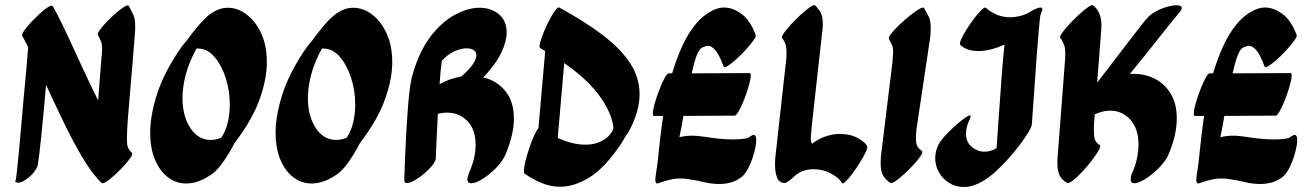

<svg xmlns="http://www.w3.org/2000/svg" viewBox="-20 -731 5237 767"><path d="M191 -706Q218 -658 247.5 -594.5Q277 -531 308.5 -462.5Q340 -394 372 -330Q375 -365 378 -406.5Q381 -448 385 -496Q388 -523 388 -537Q388 -554 384 -564.5Q380 -575 371 -591Q368 -596 378.5 -611Q389 -626 407 -644.5Q425 -663 444 -679.5Q463 -696 477.5 -704.5Q492 -713 495 -707Q506 -686 513 -671Q520 -656 520 -626Q520 -620 520 -613Q520 -606 519 -598Q509 -469 501.5 -385.5Q494 -302 490.5 -253Q487 -204 487 -178Q487 -150 492 -140Q497 -130 507 -120Q512 -116 502 -101.5Q492 -87 475 -68.5Q458 -50 439.5 -33Q421 -16 406 -6Q391 4 387 0Q386 -1 384 -2Q379 -7 376 -10Q342 -46 306 -107.5Q270 -169 234 -243.5Q198 -318 164 -392Q160 -342 155 -290Q150 -238 145.5 -193Q141 -148 137 -115.5Q133 -83 131 -72Q127 -56 112.5 -39.5Q98 -23 81 -12Q64 -1 52 -1Q45 -1 42 -6Q44 -14 47.5 -46Q51 -78 55.5 -124.5Q60 -171 64.5 -225.5Q69 -280 74 -333Q79 -386 83 -431Q87 -476 89.5 -504.5Q92 -533 92 -537Q92 -540 93 -542Q80 -568 69 -588Q66 -593 76.5 -608.5Q87 -624 104.5 -642.5Q122 -661 140.5 -678Q159 -695 173.5 -703.5Q188 -712 191 -706ZM40 -13Q40 -13 40 -12Q40 -11 42 -6Q41 -4 41 -4Q40 -4 40 -13Z M830 -38Q775 2 724 2Q683 2 650.5 -23Q618 -48 599 -93.5Q580 -139 580 -201Q580 -268 606 -351Q632 -434 693 -526Q708 -549 726 -569Q747 -599 775.5 -632Q804 -665 827 -680Q858 -700 890 -700Q930 -700 965.5 -673Q1001 -646 1023.5 -597.5Q1046 -549 1046 -482Q1046 -416 1017.5 -335.5Q989 -255 921 -165Q918 -161 916 -158Q900 -126 876 -90.5Q852 -55 830 -38ZM709 -340Q709 -267 740.5 -219.5Q772 -172 822 -172Q843 -172 864 -181Q882 -208 890 -242.5Q898 -277 898 -314Q898 -369 881.5 -420Q865 -471 836.5 -504Q808 -537 771 -537Q768 -537 765 -537Q736 -485 722.5 -434.5Q709 -384 709 -340Z M1331 -38Q1276 2 1225 2Q1184 2 1151.5 -23Q1119 -48 1100 -93.5Q1081 -139 1081 -201Q1081 -268 1107 -351Q1133 -434 1194 -526Q1209 -549 1227 -569Q1248 -599 1276.5 -632Q1305 -665 1328 -680Q1359 -700 1391 -700Q1431 -700 1466.5 -673Q1502 -646 1524.5 -597.5Q1547 -549 1547 -482Q1547 -416 1518.5 -335.5Q1490 -255 1422 -165Q1419 -161 1417 -158Q1401 -126 1377 -90.5Q1353 -55 1331 -38ZM1210 -340Q1210 -267 1241.5 -219.5Q1273 -172 1323 -172Q1344 -172 1365 -181Q1383 -208 1391 -242.5Q1399 -277 1399 -314Q1399 -369 1382.5 -420Q1366 -471 1337.5 -504Q1309 -537 1272 -537Q1269 -537 1266 -537Q1237 -485 1223.5 -434.5Q1210 -384 1210 -340Z M2000 -115Q1988 -87 1961.5 -60Q1935 -33 1907.5 -16Q1880 1 1863 1Q1847 1 1847 -14Q1847 -19 1849 -25.5Q1851 -32 1854 -41Q1868 -73 1874 -100.5Q1880 -128 1880 -152Q1880 -214 1847 -247.5Q1814 -281 1767 -281Q1748 -281 1729 -276Q1727 -232 1725 -193Q1723 -154 1722 -128.5Q1721 -103 1721 -100Q1721 -88 1707.5 -71Q1694 -54 1674.5 -37.5Q1655 -21 1636.5 -10.5Q1618 0 1606 0Q1595 0 1595 -12Q1595 -13 1596 -40Q1597 -67 1598.5 -110Q1600 -153 1603 -203Q1606 -253 1609.5 -300.5Q1613 -348 1618 -383.5Q1623 -419 1628 -432Q1628 -433 1629 -433Q1630 -438 1631 -443Q1659 -534 1704 -590.5Q1749 -647 1800 -673.5Q1851 -700 1895 -700Q1942 -700 1973 -674Q2004 -648 2004 -601Q2004 -566 1982.5 -520.5Q1961 -475 1911 -422Q1964 -409 1998.5 -367.5Q2033 -326 2033 -257Q2033 -227 2025 -191.5Q2017 -156 2000 -115ZM1844 -538Q1822 -538 1794.5 -525.5Q1767 -513 1745 -488Q1743 -475 1740.5 -450.5Q1738 -426 1736 -395Q1778 -418 1822 -425Q1855 -453 1869 -474.5Q1883 -496 1883 -510Q1883 -524 1872 -531Q1861 -538 1844 -538Z M2214 -701Q2313 -647 2385 -593Q2457 -539 2496 -480.5Q2535 -422 2535 -354Q2535 -294 2501 -223Q2489 -199 2475 -180Q2468 -166 2458 -152Q2394 -58 2333.5 -21.5Q2273 15 2219 15Q2179 15 2143.5 0Q2108 -15 2076 -37Q2073 -39 2073 -48Q2073 -62 2079 -87Q2085 -112 2094.5 -140Q2104 -168 2114 -190Q2124 -212 2131 -219L2158 -527Q2149 -533 2138 -539Q2133 -542 2137.5 -560Q2142 -578 2152 -602.5Q2162 -627 2174.5 -651Q2187 -675 2198 -689.5Q2209 -704 2214 -701ZM2430 -221Q2430 -233 2422.5 -258Q2415 -283 2395 -318Q2375 -353 2336 -394Q2297 -435 2234 -479L2208 -180Q2239 -166 2266.5 -159.5Q2294 -153 2318 -153Q2354 -153 2380.5 -166Q2407 -179 2420 -198Q2423 -203 2426 -207L2429 -213Q2430 -214 2430 -221Z M2652 -438H2665Q2682 -495 2705 -546Q2728 -597 2760 -635.5Q2792 -674 2835 -693Q2854 -701 2873 -701Q2907 -701 2942 -675.5Q2977 -650 2999 -591Q3001 -585 2989.5 -569Q2978 -553 2959.5 -532.5Q2941 -512 2921.5 -494.5Q2902 -477 2887.5 -468Q2873 -459 2871 -465Q2852 -515 2837 -531.5Q2822 -548 2808 -548Q2802 -548 2796 -545.5Q2790 -543 2785 -541Q2773 -535 2763 -509Q2753 -483 2743 -438L2975 -439Q2979 -439 2979 -429Q2979 -415 2971.5 -389Q2964 -363 2953.5 -335.5Q2943 -308 2932 -288.5Q2921 -269 2915 -269L2710 -268Q2707 -248 2703 -227Q2699 -206 2694 -183Q2707 -186 2720 -187.5Q2733 -189 2745 -189Q2758 -189 2771.5 -187.5Q2785 -186 2799 -184Q2822 -180 2852 -177Q2882 -174 2910 -174Q2933 -174 2951.5 -176.5Q2970 -179 2977 -186Q2986 -192 2991 -192Q3001 -192 3001 -171Q3001 -152 2993 -122Q2985 -92 2972 -65Q2959 -38 2945 -26Q2924 -9 2901 -2.5Q2878 4 2854 4Q2824 4 2794.5 -3Q2765 -10 2739 -14Q2719 -18 2700 -18Q2677 -18 2656.5 -13Q2636 -8 2612 0Q2612 0 2610 1Q2608 2 2606 2Q2603 2 2600.5 -1Q2598 -4 2598 -14Q2598 -23 2601 -41Q2606 -67 2612 -129Q2618 -191 2629 -268H2592Q2588 -268 2588 -278Q2588 -292 2595.5 -318Q2603 -344 2613.5 -371.5Q2624 -399 2634.5 -418.5Q2645 -438 2652 -438Z M3235 -710Q3243 -704 3255 -687Q3267 -670 3267 -632Q3267 -626 3266.5 -620Q3266 -614 3265 -608L3223 -230Q3222 -212 3220.5 -199.5Q3219 -187 3219 -178Q3219 -162 3224 -157Q3252 -178 3280.5 -187Q3309 -196 3334 -196Q3377 -196 3407.5 -179Q3438 -162 3444 -147Q3447 -141 3438 -122.5Q3429 -104 3414.5 -80.5Q3400 -57 3384.5 -36.5Q3369 -16 3357 -5Q3345 6 3342 -1Q3335 -18 3302 -36.5Q3269 -55 3229 -55Q3211 -55 3192.5 -49.5Q3174 -44 3157 -30Q3156 -30 3156 -29Q3142 -16 3131 -8Q3120 0 3115 0Q3093 0 3084.5 -21Q3076 -42 3076 -75Q3076 -96 3079 -118L3121 -496L3122 -518Q3122 -547 3115 -561.5Q3108 -576 3105 -578Q3100 -582 3110.5 -597.5Q3121 -613 3139.5 -633Q3158 -653 3178.5 -672Q3199 -691 3215 -702Q3231 -713 3235 -710Z M3671 -699Q3684 -677 3691 -662.5Q3698 -648 3698 -618L3697 -589L3641 -214Q3640 -204 3639.5 -195Q3639 -186 3639 -179Q3639 -156 3644.5 -146.5Q3650 -137 3663 -128Q3668 -124 3658.5 -109Q3649 -94 3631 -74.5Q3613 -55 3593 -36.5Q3573 -18 3557.5 -7.5Q3542 3 3537 0Q3518 -13 3508 -29.5Q3498 -46 3498 -80L3499 -106L3545 -481L3548 -522Q3548 -539 3544 -549Q3540 -559 3531 -575Q3528 -581 3540 -596.5Q3552 -612 3572.5 -631.5Q3593 -651 3614.5 -668.5Q3636 -686 3652 -695Q3668 -704 3671 -699Z M3855 -257Q3839 -225 3839 -198Q3839 -163 3862 -144Q3885 -125 3913 -125Q3925 -125 3937.5 -128.5Q3950 -132 3961 -139Q3968 -231 3974 -322.5Q3980 -414 3988 -506L3993 -553Q3964 -540 3938 -533.5Q3912 -527 3889 -527Q3841 -527 3816 -552Q3812 -556 3819.5 -573.5Q3827 -591 3841.5 -614Q3856 -637 3872 -658Q3888 -679 3901 -691.5Q3914 -704 3918 -700Q3934 -685 3959.5 -673.5Q3985 -662 4016 -662Q4033 -662 4052.5 -666.5Q4072 -671 4091 -681Q4105 -690 4117 -695.5Q4129 -701 4136 -701Q4144 -701 4144 -694Q4144 -689 4141 -683Q4139 -678 4137 -672.5Q4135 -667 4134 -654.5Q4133 -642 4130 -614Q4122 -520 4115.5 -424.5Q4109 -329 4102 -234Q4101 -224 4087.5 -201.5Q4074 -179 4052 -150Q4030 -121 4003.5 -92Q3977 -63 3950 -39Q3885 16 3831 16Q3798 16 3772 0Q3746 -16 3731 -42.5Q3716 -69 3716 -99Q3716 -127 3729 -153Q3736 -167 3753.5 -186.5Q3771 -206 3792 -225Q3813 -244 3830.5 -257Q3848 -270 3855 -270Q3858 -270 3858 -267Q3858 -265 3855 -257Z M4346 -710Q4352 -706 4361 -695Q4370 -684 4376 -663.5Q4382 -643 4379 -608L4363 -401Q4393 -440 4426 -483Q4459 -526 4488 -564Q4517 -602 4537.5 -628Q4558 -654 4563 -659Q4576 -674 4597.5 -685.5Q4619 -697 4641.5 -703.5Q4664 -710 4680 -710Q4701 -710 4701 -699Q4701 -692 4691 -681Q4686 -675 4665.5 -650Q4645 -625 4616.5 -588.5Q4588 -552 4555.5 -512Q4523 -472 4494 -436Q4501 -436 4508 -436Q4556 -436 4595 -415.5Q4634 -395 4657.5 -355.5Q4681 -316 4681 -258Q4681 -227 4673.5 -192Q4666 -157 4649 -116Q4637 -88 4610.5 -61Q4584 -34 4556 -16.5Q4528 1 4511 1Q4497 1 4497 -14Q4497 -19 4498 -25.5Q4499 -32 4503 -40Q4517 -72 4522.5 -100.5Q4528 -129 4528 -154Q4528 -217 4495.5 -253Q4463 -289 4415 -289Q4385 -289 4353 -274L4350 -230V-208Q4350 -177 4357 -167Q4364 -157 4373 -152Q4379 -148 4369.5 -131Q4360 -114 4342 -90.5Q4324 -67 4303.5 -45Q4283 -23 4266 -10Q4249 3 4243 0Q4221 -13 4212.5 -31Q4204 -49 4204 -82Q4204 -90 4204.5 -99Q4205 -108 4206 -118L4235 -496Q4238 -537 4229 -556.5Q4220 -576 4216 -578Q4211 -582 4221.5 -597.5Q4232 -613 4250.5 -633Q4269 -653 4289.5 -672Q4310 -691 4326 -702Q4342 -713 4346 -710Z M4813 -438H4826Q4843 -495 4866 -546Q4889 -597 4921 -635.5Q4953 -674 4996 -693Q5015 -701 5034 -701Q5068 -701 5103 -675.5Q5138 -650 5160 -591Q5162 -585 5150.5 -569Q5139 -553 5120.5 -532.5Q5102 -512 5082.5 -494.5Q5063 -477 5048.5 -468Q5034 -459 5032 -465Q5013 -515 4998 -531.5Q4983 -548 4969 -548Q4963 -548 4957 -545.5Q4951 -543 4946 -541Q4934 -535 4924 -509Q4914 -483 4904 -438L5136 -439Q5140 -439 5140 -429Q5140 -415 5132.5 -389Q5125 -363 5114.5 -335.5Q5104 -308 5093 -288.5Q5082 -269 5076 -269L4871 -268Q4868 -248 4864 -227Q4860 -206 4855 -183Q4868 -186 4881 -187.5Q4894 -189 4906 -189Q4919 -189 4932.5 -187.5Q4946 -186 4960 -184Q4983 -180 5013 -177Q5043 -174 5071 -174Q5094 -174 5112.5 -176.5Q5131 -179 5138 -186Q5147 -192 5152 -192Q5162 -192 5162 -171Q5162 -152 5154 -122Q5146 -92 5133 -65Q5120 -38 5106 -26Q5085 -9 5062 -2.5Q5039 4 5015 4Q4985 4 4955.5 -3Q4926 -10 4900 -14Q4880 -18 4861 -18Q4838 -18 4817.5 -13Q4797 -8 4773 0Q4773 0 4771 1Q4769 2 4767 2Q4764 2 4761.5 -1Q4759 -4 4759 -14Q4759 -23 4762 -41Q4767 -67 4773 -129Q4779 -191 4790 -268H4753Q4749 -268 4749 -278Q4749 -292 4756.5 -318Q4764 -344 4774.5 -371.5Q4785 -399 4795.5 -418.5Q4806 -438 4813 -438Z"/></svg>

Font: Ga Maamli
Style: Regular
Weight: 400
Designer: Afotey Clement Nii Odai, Ama Asantewa Diaka, David Abbey-Thompson
Foundry: Sorkin Type Co.
Version: Version 1.000; ttfautohint (v1.8.4.7-5d5b)